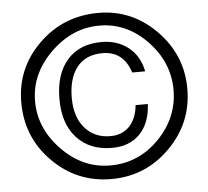

<svg xmlns="http://www.w3.org/2000/svg" viewBox="-52 -763 903 832"><g transform="rotate(-5 400.0 -347.0)"><path d="M205.1 -350.6Q205.1 -459.5 258.8 -520.3Q312.5 -581.1 408.2 -581.1Q476.6 -581.1 524.4 -543.5Q572.3 -505.9 585.9 -438H529.3Q499 -532.7 408.2 -532.7Q335.4 -532.7 297.1 -484.6Q258.8 -436.5 258.8 -350.6Q258.8 -267.6 300.8 -219.5Q342.8 -171.4 411.1 -171.4Q462.4 -171.4 493.9 -203.6Q525.4 -235.8 531.7 -295.9H585Q580.6 -212.4 535.4 -166.3Q490.2 -120.1 414.6 -120.1Q317.9 -120.1 261.5 -181.2Q205.1 -242.2 205.1 -350.6ZM405.8 -708Q550.8 -708 655.8 -601.6Q761.2 -494.6 761.2 -347.2Q761.2 -198.2 654.8 -91.8Q548.8 14.2 399.9 14.2Q250 14.2 144.5 -92.3Q39.1 -198.2 39.1 -350.1Q39.1 -499 146 -603.5Q252.4 -708 405.8 -708ZM192.4 -560.5Q99.1 -468.8 99.1 -350.1Q99.1 -231.9 189.5 -138.7Q280.3 -44.9 399.9 -44.9Q523.4 -44.9 612.3 -135.7Q701.2 -227.1 701.2 -347.2Q701.2 -467.8 612.3 -560.5Q523.4 -652.8 404.8 -652.8Q286.1 -652.8 192.4 -560.5Z"/></g></svg>

Font: Miedinger*
Style: Book
Weight: 400
Version: Version 001.000